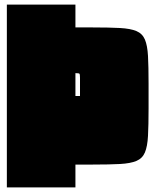

<svg xmlns="http://www.w3.org/2000/svg" viewBox="-20 -720 680 840"><path d="M10 100V-700H310V-600H385Q458 -600 504.5 -597.5Q551 -595 577 -584Q603 -573 614 -547Q625 -521 627.5 -475Q630 -429 630 -355V-245Q630 -172 627.5 -125.5Q625 -79 614 -53Q603 -27 577 -16Q551 -5 505 -2.5Q459 0 385 0H310V100ZM310 -300H330V-380Q330 -395 327.5 -397.5Q325 -400 310 -400Z"/></svg>

Font: Badeen Display
Style: Regular
Weight: 400
Version: Version 1.000; ttfautohint (v1.8.4.7-5d5b)